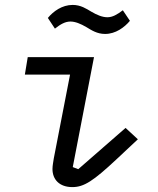

<svg xmlns="http://www.w3.org/2000/svg" viewBox="-20 -748 640 780"><path d="M274.1 12.1C321.4 12.1 359.7 -13.5 451.7 -99.4L540.1 -182.2L490.1 -228.3L297.9 -60.7L275.6 -69.2L361.9 -516H92.7L81 -445H264.6L198.5 -104.4C196.4 -90.2 193.2 -74.9 193.2 -61.4C193.2 -18.5 221.6 12.1 274.1 12.1ZM174.4 -675.1 203.1 -631.7C226.2 -649.9 245 -660.5 266.3 -660.5C285.5 -660.5 307.5 -651.6 331 -637.8C351.2 -625.7 373.9 -610.1 407 -610.1C449.6 -610.1 485.4 -636.7 507.8 -663.4L479 -706.3C455.6 -688.6 437.1 -677.9 416.2 -677.9C396.3 -677.9 374.3 -686.8 350.9 -700.6C330.6 -712.7 307.9 -728 275.2 -728C232.2 -728 196.7 -702.1 174.4 -675.1Z"/></svg>

Font: Margiela Mono Italic Text It
Style: Regular
Weight: 400
Designer: Mike Abbink, Paul van der Laan, Pieter van Rosmalen
Foundry: Bold Monday
Version: Version 2.003 2021